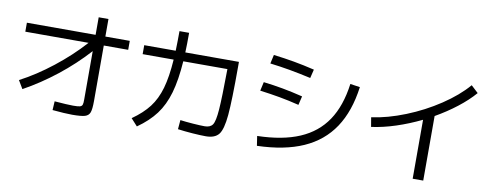

<svg xmlns="http://www.w3.org/2000/svg" viewBox="-63 -1067 3584 1400"><g transform="rotate(10 1728.5 -366.5)"><path d="M532.7 -549.8H64.5V-616.2H573.2V-746.1H645.5V-616.2H826.2V-549.8H645.5V-138.7Q645.5 -79.1 636.5 -54.2Q627.4 -29.3 599.6 -21Q571.8 -12.7 505.9 -12.7Q452.6 -12.7 359.4 -21.5L363.3 -86.9Q459 -79.1 500 -79.1Q536.1 -79.1 550.5 -82.8Q564.9 -86.4 569.3 -98.1Q573.7 -109.9 573.2 -138.7V-495.6Q475.1 -387.2 357.4 -294.4Q239.7 -201.7 116.2 -133.8L80.1 -194.3Q198.7 -256.3 318.1 -350.1Q437.5 -443.8 532.7 -549.8Z M1284.2 -43 1290 -111.3Q1328.1 -106 1384.5 -101.8Q1440.9 -97.7 1471.7 -97.7Q1513.7 -97.7 1530.8 -123.3Q1547.9 -148.9 1554.4 -235.6Q1561 -322.3 1563 -537.1H1236.3Q1226.6 -396.5 1199 -301Q1171.4 -205.6 1120.4 -137.5Q1069.3 -69.3 985.4 -10.7L937.5 -63.5Q1015.6 -118.2 1061.5 -178.2Q1107.4 -238.3 1131.8 -323Q1156.2 -407.7 1165 -537.1H935.5V-603.5H1168.5Q1170.9 -677.7 1170.9 -749H1242.2Q1242.2 -659.7 1239.7 -603.5H1636.7V-568.4Q1636.7 -316.9 1627 -208.7Q1617.2 -100.6 1588.4 -64Q1559.6 -27.3 1492.2 -27.3Q1453.6 -27.3 1393.6 -31.7Q1333.5 -36.1 1284.2 -43Z M2464.8 -585.9 2537.1 -575.2Q2512.7 -392.6 2432.6 -272.5Q2352.5 -152.3 2213.6 -90.8Q2074.7 -29.3 1872.1 -23.4L1861.3 -94.7Q2048.3 -99.1 2174.1 -153.1Q2299.8 -207 2371.3 -313.7Q2442.9 -420.4 2464.8 -585.9ZM1826.2 -423.8 1840.8 -489.3Q1915.5 -480.5 1984.9 -467.8Q2054.2 -455.1 2133.8 -435.5L2118.2 -370.1Q2041.5 -389.2 1972.9 -401.4Q1904.3 -413.6 1826.2 -423.8ZM1864.3 -631.8 1878.9 -697.3Q1959.5 -687.5 2031.5 -674.8Q2103.5 -662.1 2184.6 -642.6L2168.9 -578.1Q2083.5 -597.2 2011.7 -609.9Q1939.9 -622.6 1864.3 -631.8Z M3337.9 -730.5 3390.6 -681.6Q3339.4 -622.6 3267.3 -566.7Q3195.3 -510.7 3110.4 -462.4V15.6H3032.2V-420.9Q2940.9 -376.5 2847.7 -345.9Q2754.4 -315.4 2668 -303.7L2656.2 -373Q2775.4 -389.6 2906 -441.9Q3036.6 -494.1 3150.9 -570.1Q3265.1 -646 3337.9 -730.5Z"/></g></svg>

Font: Pretendard GOV
Style: Regular
Weight: 400
Designer: Base glyphs from Inter by Rasmus Andersson; Hangeul glyphs from Noto Sans CJK(Source Han Sans) by Jang Soo-young and Kan
Foundry: Kil Hyung-jin
Version: Version 1.309